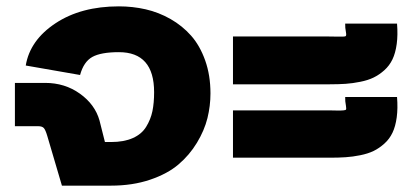

<svg xmlns="http://www.w3.org/2000/svg" viewBox="-20 -584 1308 604"><path d="M26.9 -323.2H122.1Q184.1 -323.2 231.4 -289.3Q278.8 -255.4 293 -205.1L310.1 -137.2H329.1Q370.1 -137.2 397.9 -149.7Q425.8 -162.1 439.9 -185.3Q454.1 -208.5 459.5 -234.4Q464.8 -260.3 464.8 -293.9Q464.8 -419.9 354 -419.9Q297.4 -419.9 270.3 -404.8Q243.2 -389.6 231.9 -348.1L61 -377.9Q74.2 -457.5 154.5 -510.7Q234.9 -564 354 -564Q397.5 -564 438.2 -554.7Q479 -545.4 516.4 -524.2Q553.7 -502.9 581.3 -471.7Q608.9 -440.4 625.5 -393.8Q642.1 -347.2 642.1 -290Q642.1 -251 632.6 -212.4Q623 -173.8 599.6 -135Q576.2 -96.2 541.5 -66.7Q506.8 -37.1 451.9 -18.6Q397 0 329.1 0H174.8L128.9 -155.8Q123 -175.8 117.7 -181.4Q112.3 -187 100.1 -187H26.9Z M1065.9 -278.8H1229Q1231.9 -243.2 1228 -214.6Q1224.1 -186 1214.6 -166.3Q1205.1 -146.5 1189 -132.1Q1172.9 -117.7 1155.3 -109.1Q1137.7 -100.6 1113.5 -95.7Q1089.4 -90.8 1067.4 -89.4Q1045.4 -87.9 1017.6 -87.9H712.9V-236.8H1013.7Q1024.9 -236.8 1040.5 -236.3Q1066.4 -235.8 1068.4 -239.3Q1069.8 -241.2 1068.4 -250.5Q1065.4 -265.6 1065.9 -278.8ZM1065.9 -509.8H1229Q1231.9 -474.1 1228 -445.6Q1224.1 -417 1214.6 -397.2Q1205.1 -377.4 1189 -363Q1172.9 -348.6 1155.3 -340.1Q1137.7 -331.5 1113.5 -326.7Q1089.4 -321.8 1067.4 -320.3Q1045.4 -318.8 1017.6 -318.8H712.9V-469.2H1013.7Q1025.4 -469.2 1042.5 -468.8Q1063.5 -468.3 1066.9 -470Q1070.3 -471.7 1068.4 -481.9Q1065.4 -497.1 1065.9 -509.8Z"/></svg>

Font: LT Superior Black
Style: Regular
Weight: 900
Designer: Daniel Lyons
Foundry: LyonsType
Version: Version 2.005